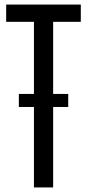

<svg xmlns="http://www.w3.org/2000/svg" viewBox="-20 -820 380 840"><path d="M128.5 0V-724.5H7V-800H333.5V-724.5H212.5V0ZM62.5 -409H278.5V-352H62.5Z"/></svg>

Font: Big Shoulders
Style: Regular
Weight: 400
Designer: Patric King
Foundry: XO Type Co
Version: Version 2.002